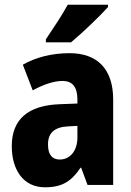

<svg xmlns="http://www.w3.org/2000/svg" viewBox="-20 -786 557 816"><path d="M439 -756V-766H268C244 -722 208 -668 175 -619V-606H282C332 -648 407 -720 439 -756ZM276 -560C199 -560 131 -542 77 -511L119 -402C167 -428 210 -442 246 -442C287 -442 309 -417 309 -363V-346L232 -343C101 -338 30 -280 30 -165C30 -67 77 10 171 10C245 10 284 -16 322 -73H325L352 0H461V-363C461 -493 393 -560 276 -560ZM270 -249 309 -251V-202C309 -144 277 -108 234 -108C202 -108 184 -128 184 -172C184 -220 210 -246 270 -249Z"/></svg>

Font: Noto Sans Khmer UI Condensed ExtraBold
Style: Regular
Weight: 800
Width: 3
Designer: Danh Hong and the Monotype Design Team
Foundry: Monotype Imaging Inc.
Version: Version 2.002